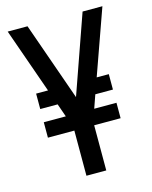

<svg xmlns="http://www.w3.org/2000/svg" viewBox="-107 -771 665 842"><g transform="rotate(-15 225.0 -350.0)"><path d="M180 0V-205H60V-275H160L139 -335H60V-405H114L10 -700H100L225 -345L350 -700H440L335 -405H390V-335H310L289 -275H390V-205H270V0Z"/></g></svg>

Font: Cuprum
Style: Regular
Weight: 400
Designer: Jovanny Lemonad
Foundry: Jovanny Lemonad
Version: Version 3.000